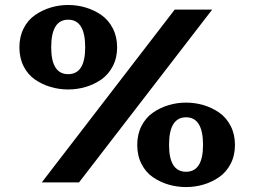

<svg xmlns="http://www.w3.org/2000/svg" viewBox="-20 -739 1031 778"><path d="M58.6 -547.4Q58.6 -590.3 75.9 -624.3Q93.3 -658.2 122.3 -678.2Q151.4 -698.2 185.5 -708.5Q219.7 -718.8 256.3 -718.8Q293 -718.8 327.4 -708.5Q361.8 -698.2 390.6 -678.2Q419.4 -658.2 437 -624.3Q454.6 -590.3 454.6 -547.4Q454.6 -504.4 437 -470.7Q419.4 -437 390.6 -417Q361.8 -397 327.4 -386.7Q293 -376.5 256.3 -376.5Q219.7 -376.5 185.5 -386.5Q151.4 -396.5 122.3 -416.3Q93.3 -436 75.9 -470Q58.6 -503.9 58.6 -547.4ZM149.4 0 688 -700.2H839.8L300.3 0ZM325.2 -547.4Q325.2 -659.2 256.3 -659.2Q187.5 -659.2 187.5 -547.4Q187.5 -438.5 256.3 -438.5Q325.2 -438.5 325.2 -547.4ZM536.1 -151.9Q536.1 -194.8 553.5 -228.8Q570.8 -262.7 599.9 -282.7Q628.9 -302.7 663.1 -313Q697.3 -323.2 733.9 -323.2Q770.5 -323.2 804.9 -313Q839.4 -302.7 868.2 -282.7Q897 -262.7 914.6 -228.8Q932.1 -194.8 932.1 -151.9Q932.1 -108.9 914.6 -75.2Q897 -41.5 868.2 -21.5Q839.4 -1.5 804.9 8.8Q770.5 19 733.9 19Q697.3 19 663.1 9Q628.9 -1 599.9 -20.8Q570.8 -40.5 553.5 -74.5Q536.1 -108.4 536.1 -151.9ZM665 -151.9Q665 -43 733.9 -43Q802.7 -43 802.7 -151.9Q802.7 -263.7 733.9 -263.7Q665 -263.7 665 -151.9Z"/></svg>

Font: Goblin
Style: Regular
Weight: 400
Designer: Riccardo De Franceschi
Foundry: Sorkin Type Co.
Version: Version 1.001